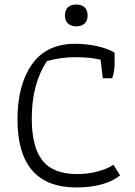

<svg xmlns="http://www.w3.org/2000/svg" viewBox="-20 -817 595 846"><path d="M266 -748Q266 -772 279 -784.5Q292 -797 316 -797Q340 -797 353 -784.5Q366 -772 366 -748Q366 -726 353 -713.5Q340 -701 316 -701Q293 -701 279.5 -713.5Q266 -726 266 -748ZM57 -291Q57 -442 120.5 -533Q184 -624 312 -624Q363 -624 410.5 -613Q458 -602 485 -585V-539Q485 -499 474 -472H433L423 -554Q377 -565 311 -565Q249 -565 187 -548Q120 -448 120 -295Q120 -168 167.5 -109Q215 -50 319 -50Q366 -50 408.5 -61Q451 -72 480 -91L509 -44Q477 -18 427.5 -4.5Q378 9 317 9Q57 9 57 -291Z"/></svg>

Font: Athiti
Style: Regular
Weight: 400
Designer: CadsonDemak Team
Foundry: CadsonDemak
Version: Version 1.033